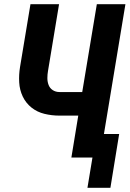

<svg xmlns="http://www.w3.org/2000/svg" viewBox="-20 -755 621 920"><path d="M399 145H509L551 -113H478L581 -735H444L374 -314H265Q247 -314 233 -323Q219 -332 213 -347.5Q207 -363 207 -380.5Q207 -398 210 -415L263 -735H126L76 -434Q70 -397 72 -360.5Q74 -324 89 -292.5Q104 -261 131 -239.5Q158 -218 193 -209.5Q228 -201 265 -201H355L322 0H423Z"/></svg>

Font: Iosevka Sparkle XBdObl
Style: Regular
Weight: 800
Italic angle: -9°
Designer: Belleve Invis
Foundry: Belleve Invis
Version: Version 4.5.0; ttfautohint (v1.8.3)